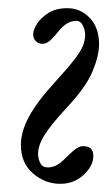

<svg xmlns="http://www.w3.org/2000/svg" viewBox="-20 -436 267 469"><path d="M127 13Q90 13 60.5 -12.5Q31 -38 31 -82Q31 -114 50.5 -150.5Q70 -187 113 -234Q146 -270 162 -291Q178 -312 183 -325Q188 -338 188 -351Q188 -362 182.5 -373.5Q177 -385 166 -385Q144 -385 124 -361Q114 -348 104 -338.5Q94 -329 84 -329Q74 -329 67.5 -335.5Q61 -342 61 -352Q61 -363 70.5 -378Q80 -393 98.5 -404.5Q117 -416 144 -416Q177 -416 199.5 -392Q222 -368 222 -328Q222 -300 206 -261.5Q190 -223 143 -173Q105 -132 89 -106.5Q73 -81 73 -60Q73 -48 78.5 -37.5Q84 -27 97 -27Q119 -27 140 -50Q151 -61 162 -70Q173 -79 183 -79Q208 -79 208 -55Q208 -31 184.5 -9Q161 13 127 13Z"/></svg>

Font: Junicode Two Beta Condensed
Style: Italic
Weight: 400
Width: 3
Italic angle: -9°
Version: Version 1.053; ttfautohint (v1.8.4)